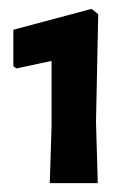

<svg xmlns="http://www.w3.org/2000/svg" viewBox="-20 -727 316 432"><path d="M186 -707 201 -695 196 -453 200 -315H92L96 -442V-590L17 -573L10 -578V-660Z"/></svg>

Font: Alegreya Sans SC
Style: Bold
Weight: 700
Designer: Juan Pablo del Peral
Foundry: Huerta Tipografica
Version: Version 2.007